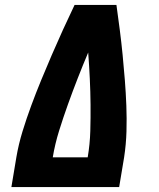

<svg xmlns="http://www.w3.org/2000/svg" viewBox="-20 -755 640 775"><path d="M26 0 46 -120Q55 -173 71 -225Q87 -277 106 -328.5Q125 -380 146 -431Q167 -482 189 -533Q211 -584 234 -634.5Q257 -685 281 -735H450Q457 -685 463.5 -634.5Q470 -584 475 -533Q480 -482 484 -431Q488 -380 490 -328.5Q492 -277 490.5 -224.5Q489 -172 481 -120L461 0ZM193 -120H334Q343 -173 344.5 -226.5Q346 -280 345.5 -332.5Q345 -385 342.5 -437.5Q340 -490 336 -543Q314 -491 293.5 -438.5Q273 -386 254 -333Q235 -280 218.5 -227Q202 -174 193 -120Z"/></svg>

Font: Iosevka Curly Slab HvEx
Style: Italic
Weight: 900
Width: 7
Italic angle: -9°
Monospace: yes
Designer: Belleve Invis
Foundry: Belleve Invis
Version: Version 11.1.0; ttfautohint (v1.8.3)